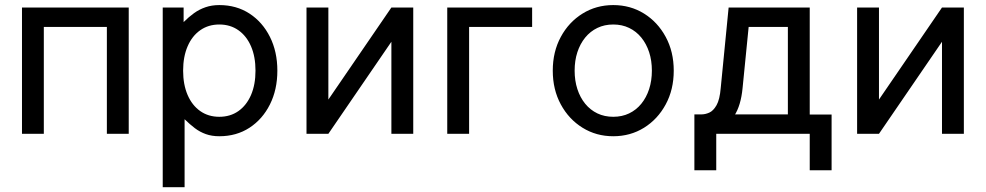

<svg xmlns="http://www.w3.org/2000/svg" viewBox="-20 -538 3964 772"><path d="M68.4 -507.8V0H156.2V-429.7H409.7V0H497.6V-507.8H409.7H156.2Z M716.3 -253.9Q716.3 -310.1 734.4 -351.8Q752.4 -393.6 785.2 -416.5Q817.9 -439.5 861.8 -439.5Q905.8 -439.5 938.5 -416.5Q971.2 -393.6 989.3 -351.8Q1007.3 -310.1 1007.3 -253.9Q1007.3 -197.8 989.3 -156Q971.2 -114.3 938.5 -91.3Q905.8 -68.4 861.8 -68.4Q817.9 -68.4 785.2 -91.3Q752.4 -114.3 734.4 -156Q716.3 -197.8 716.3 -253.9ZM634.3 -425.8V214.8H722.2V-58.6Q743.2 -38.1 763.4 -22.7Q783.7 -7.3 807.6 1.2Q831.5 9.8 861.8 9.8Q930.7 9.8 983.2 -24.4Q1035.6 -58.6 1065.4 -118.2Q1095.2 -177.7 1095.2 -253.9Q1095.2 -330.1 1065.4 -389.6Q1035.6 -449.2 983.2 -483.4Q930.7 -517.6 861.8 -517.6Q831.5 -517.6 806.6 -509Q781.7 -500.5 760.5 -485.4Q739.3 -470.2 718.3 -449.2V-507.8H634.3Q634.3 -507.8 634.3 -497.8Q634.3 -487.8 634.3 -469.2Q634.3 -450.7 634.3 -425.8Z M1553.7 -507.8H1641.6V0H1553.7V-370.1L1300.3 0H1212.4V-507.8H1300.3V-137.7Z M1778.3 0H1866.2V-429.7H2119.6V-507.8H1778.3Z M2290.5 -253.9Q2290.5 -294.4 2301.5 -328.1Q2312.5 -361.8 2333 -387Q2353.5 -412.1 2382.1 -425.8Q2410.6 -439.5 2445.8 -439.5Q2481 -439.5 2509.5 -425.8Q2538.1 -412.1 2558.6 -387Q2579.1 -361.8 2590.1 -328.1Q2601.1 -294.4 2601.1 -253.9Q2601.1 -213.9 2590.1 -179.9Q2579.1 -146 2558.6 -120.8Q2538.1 -95.7 2509.5 -82Q2481 -68.4 2445.8 -68.4Q2410.6 -68.4 2382.1 -82Q2353.5 -95.7 2333 -120.8Q2312.5 -146 2301.5 -179.9Q2290.5 -213.9 2290.5 -253.9ZM2202.6 -253.9Q2202.6 -177.7 2234.9 -118.2Q2267.1 -58.6 2322.3 -24.4Q2377.4 9.8 2445.8 9.8Q2514.6 9.8 2569.6 -24.4Q2624.5 -58.6 2656.7 -118.2Q2689 -177.7 2689 -253.9Q2689 -330.1 2656.7 -389.6Q2624.5 -449.2 2569.6 -483.4Q2514.6 -517.6 2445.8 -517.6Q2377.4 -517.6 2322.3 -483.4Q2267.1 -449.2 2234.9 -389.6Q2202.6 -330.1 2202.6 -253.9Z M3191.9 -77.6V0H3235.8V146.5H3323.7V-77.6ZM2772 146.5H2859.9V-78.1H2772ZM2850.1 -78.1V0H3172.4V-78.1ZM3235.8 -507.8H2909.7L2877.9 -184.1Q2874 -137.7 2861.1 -115Q2848.1 -92.3 2832 -85.2Q2815.9 -78.1 2801.3 -78.1V0Q2835.9 0 2871.1 -16.4Q2906.2 -32.7 2932.6 -73Q2959 -113.3 2965.8 -184.1L2990.2 -429.7H3147.9V0H3235.8Z M3767.6 -507.8H3855.5V0H3767.6V-370.1L3514.2 0H3426.3V-507.8H3514.2V-137.7Z"/></svg>

Font: Giphurs SC
Style: Regular
Weight: 400
Version: Version 0.920